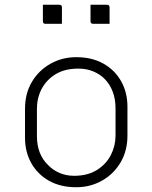

<svg xmlns="http://www.w3.org/2000/svg" viewBox="-20 -776 640 806"><path d="M300 -536Q366 -536 414 -509Q462 -482 488.5 -435Q515 -388 515 -328V-207Q515 -143 486 -94Q457 -45 408 -17.5Q359 10 300 10Q234 10 186 -17Q138 -44 111.5 -91Q85 -138 85 -198V-319Q85 -384 114 -432.5Q143 -481 192 -508.5Q241 -536 300 -536ZM309 -488Q252 -488 213.5 -464.5Q175 -441 155 -403Q135 -365 135 -319V-205Q135 -128 182 -83Q202 -62 230 -50Q258 -38 291 -38Q348 -38 387 -62.5Q426 -87 445.5 -125.5Q465 -164 465 -207V-321Q465 -360 453 -391.5Q441 -423 419 -445Q399 -465 371 -476.5Q343 -488 309 -488ZM160 -756H229Q240 -756 240 -745V-676H171Q160 -676 160 -687ZM360 -756H429Q440 -756 440 -745V-676H371Q360 -676 360 -687Z"/></svg>

Font: Recursive Sn Lnr St Lt
Style: Regular
Weight: 300
Version: Version 1.079;hotconv 1.0.112;makeotfexe 2.5.65598; ttfautoh